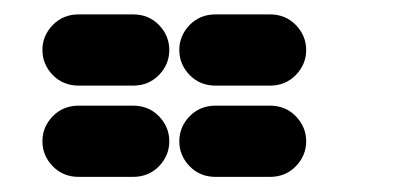

<svg xmlns="http://www.w3.org/2000/svg" viewBox="-20 -881 540 263"><path d="M87.9 -638.7H162.1Q183.6 -638.7 197.8 -653.3Q211.9 -668 211.9 -687.5Q211.9 -707 197.8 -721.7Q183.6 -736.3 162.1 -736.3H87.9Q66.4 -736.3 52.2 -721.7Q38.1 -707 38.1 -687.5Q38.1 -668 52.2 -653.3Q66.4 -638.7 87.9 -638.7ZM275.4 -638.7H349.6Q371.1 -638.7 385.3 -653.3Q399.4 -668 399.4 -687.5Q399.4 -707 385.3 -721.7Q371.1 -736.3 349.6 -736.3H275.4Q253.9 -736.3 239.7 -721.7Q225.6 -707 225.6 -687.5Q225.6 -668 239.7 -653.3Q253.9 -638.7 275.4 -638.7ZM87.9 -763.7H162.1Q183.6 -763.7 197.8 -778.3Q211.9 -793 211.9 -812.5Q211.9 -832 197.8 -846.7Q183.6 -861.3 162.1 -861.3H87.9Q66.4 -861.3 52.2 -846.7Q38.1 -832 38.1 -812.5Q38.1 -793 52.2 -778.3Q66.4 -763.7 87.9 -763.7ZM275.4 -763.7H349.6Q371.1 -763.7 385.3 -778.3Q399.4 -793 399.4 -812.5Q399.4 -832 385.3 -846.7Q371.1 -861.3 349.6 -861.3H275.4Q253.9 -861.3 239.7 -846.7Q225.6 -832 225.6 -812.5Q225.6 -793 239.7 -778.3Q253.9 -763.7 275.4 -763.7Z"/></svg>

Font: Workbench
Style: Regular
Weight: 400
Designer: Jens Kutilek
Foundry: Jens Kutilek
Version: Version 2.001